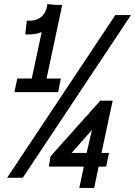

<svg xmlns="http://www.w3.org/2000/svg" viewBox="-20 -874 664 944"><path d="M104 -705 112 -773Q155 -769 181.5 -790Q208 -811 213 -854L253 -850H286L209 -488H279L266 -421H51L65 -488H136L185 -716Q149 -702 104 -705ZM15 0 547 -800H624L92 0ZM370 50 392 -55H220L229 -106L473 -379H534L479 -122H516L502 -55H465L443 50ZM332 -122H406L432 -235Z"/></svg>

Font: Victor Mono Thin Medium
Style: Italic
Weight: 500
Italic angle: -12°
Monospace: yes
Version: Version 1.561;gftools[0.9.30]